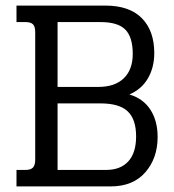

<svg xmlns="http://www.w3.org/2000/svg" viewBox="-20 -667 623 687"><path d="M39 -59H71Q90 -59 98 -67.5Q106 -76 106 -96V-552Q106 -572 98 -580Q90 -588 71 -588H39V-647H357Q443 -647 487.5 -602Q532 -557 532 -477Q532 -426 509.5 -387Q487 -348 443 -329Q493 -314 518.5 -274Q544 -234 544 -177Q544 -101 500 -50.5Q456 0 376 0H39ZM332 -356Q391 -356 423 -387Q455 -418 455 -474Q455 -534 428.5 -561Q402 -588 340 -588H186V-356ZM360 -59Q411 -59 439 -89.5Q467 -120 467 -179Q467 -240 437 -268.5Q407 -297 340 -297H186V-59Z"/></svg>

Font: Pridi Light
Style: Regular
Weight: 300
Version: Version 1.002